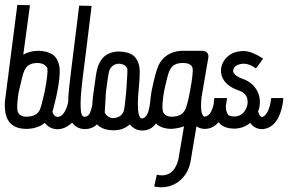

<svg xmlns="http://www.w3.org/2000/svg" viewBox="-20 -528 1179 785"><path d="M133.8 -270.5Q98.6 -270.5 85 -249Q82 -244.1 79.1 -238.3Q72.3 -224.6 56.6 -152.3Q55.7 -149.4 55.7 -147.5Q46.9 -90.8 52.7 -71.3Q59.6 -52.7 85 -50.8Q125 -50.8 138.7 -72.3Q140.6 -74.2 141.6 -76.2Q148.4 -88.9 163.1 -155.3Q176.8 -227.5 173.8 -249Q163.1 -269.5 133.8 -270.5ZM50.8 -507.8 102.5 -506.8 75.2 -304.7Q102.5 -320.3 137.7 -320.3Q174.8 -319.3 197.3 -303.7Q216.8 -288.1 222.7 -256.8Q230.5 -206.1 196.3 -77.1Q195.3 -73.2 194.3 -71.3Q198.2 -58.6 205.1 -53.7Q212.9 -48.8 221.7 -50.8Q244.1 -58.6 255.9 -98.6Q259.8 -112.3 260.7 -127H310.5Q305.7 -36.1 250 -8.8Q243.2 -4.9 236.3 -2.9Q202.1 6.8 175.8 -12.7Q168 -19.5 163.1 -25.4Q132.8 -1 85 -1H84Q50.8 -2 31.2 -16.6Q-3.9 -41 0 -112.3Z M303.7 -504.9 354.5 -503.9Q346.7 -440.4 334 -335.9Q313.5 -180.7 310.5 -133.8Q307.6 -79.1 313.5 -61.5Q318.4 -46.9 333 -51.8Q343.8 -55.7 348.6 -68.4Q358.4 -92.8 361.3 -127H411.1Q406.2 -75.2 394.5 -47.9Q383.8 -23.4 367.2 -11.7Q344.7 2.9 316.4 -1Q282.2 -6.8 267.6 -40Q266.6 -43.9 265.6 -46.9Q255.9 -83 259.8 -137.7Q261.7 -171.9 295.9 -441.4Q299.8 -474.6 303.7 -504.9Z M501 -246.1Q493.2 -266.6 464.8 -267.6Q437.5 -265.6 426.8 -239.3Q421.9 -222.7 413.1 -151.4L408.2 -67.4Q418.9 -46.9 442.4 -44.9Q474.6 -46.9 485.4 -72.3Q490.2 -85.9 496.1 -154.3Q502 -238.3 501 -246.1ZM463.9 -317.4H467.8Q504.9 -316.4 525.4 -300.8Q543.9 -285.2 549.8 -254.9Q553.7 -232.4 546.9 -160.2Q545.9 -154.3 545.9 -150.4Q538.1 -52.7 557.6 -43.9Q573.2 -43 583 -62.5Q591.8 -83 595.7 -127H645.5Q640.6 -70.3 628.9 -43Q618.2 -18.6 600.6 -5.9Q579.1 8.8 550.8 4.9Q527.3 1 510.7 -19.5Q506.8 -15.6 502 -12.7Q478.5 4.9 443.4 4.9Q404.3 3.9 382.8 -13.7Q362.3 -31.2 358.4 -61.5Q354.5 -100.6 363.3 -156.2Q373 -232.4 377.9 -247.1Q378.9 -252 379.9 -254.9Q391.6 -286.1 409.2 -299.8Q433.6 -317.4 463.9 -317.4Z M767.6 -249Q762.7 -270.5 727.5 -270.5Q692.4 -270.5 678.7 -249Q675.8 -244.1 672.9 -238.3Q666 -225.6 650.4 -152.3Q650.4 -148.4 649.4 -146.5Q640.6 -89.8 646.5 -71.3Q653.3 -52.7 678.7 -50.8Q718.8 -50.8 732.4 -72.3Q734.4 -74.2 735.4 -76.2Q746.1 -95.7 756.8 -155.3Q770.5 -227.5 767.6 -249ZM731.4 -320.3H810.5Q830.1 -317.4 832 -299.8Q832 -296.9 832 -293.9L803.7 -128.9Q796.9 -54.7 817.4 -50.8Q829.1 -52.7 837.9 -63.5Q853.5 -85 857.4 -127H908.2Q901.4 -63.5 877.9 -33.2Q850.6 1 813.5 -1Q794.9 -2.9 783.2 -11.7L758.8 133.8Q748 190.4 701.2 220.7Q660.2 245.1 610.4 234.4L621.1 186.5Q677.7 199.2 701.2 147.5Q706.1 136.7 709 125L732.4 -11.7Q710.9 -2.9 678.7 -1Q645.5 -2 625 -16.6Q605.5 -33.2 598.6 -57.6Q588.9 -93.8 599.6 -155.3Q616.2 -234.4 627 -257.8Q627.9 -259.8 627.9 -260.7Q655.3 -315.4 719.7 -320.3Q725.6 -320.3 731.4 -320.3Z M973.6 -319.3H980.5Q1014.6 -316.4 1055.7 -288.1L1026.4 -248Q987.3 -277.3 952.1 -262.7Q942.4 -258.8 938.5 -252.9Q930.7 -241.2 934.6 -231.4Q943.4 -215.8 970.7 -206.1Q1011.7 -192.4 1031.2 -157.2Q1047.9 -125 1040 -87.9Q1039.1 -82 1035.2 -73.2Q1043.9 -38.1 1062.5 -55.7Q1083 -75.2 1088.9 -127H1138.7Q1128.9 -25.4 1072.3 -3.9Q1040 6.8 1014.6 -12.7Q1009.8 -16.6 1003.9 -24.4L1002.9 -25.4Q973.6 -2 936.5 -2Q900.4 -2.9 880.9 -20.5Q861.3 -39.1 856.4 -64.5Q850.6 -94.7 856.4 -127H908.2Q900.4 -95.7 905.3 -75.2Q909.2 -62.5 914.1 -57.6Q921.9 -51.8 937.5 -51.8Q973.6 -51.8 988.3 -88.9Q990.2 -94.7 991.2 -98.6Q995.1 -118.2 987.3 -134.8Q978.5 -150.4 956.1 -158.2Q904.3 -175.8 888.7 -211.9Q875 -249 897.5 -282.2Q923.8 -318.4 973.6 -319.3Z"/></svg>

Font: Bratas-flat
Style: flat
Weight: 400
Designer: MUHAMMAD YONI
Version: Version 001.000